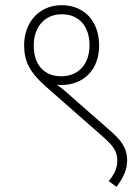

<svg xmlns="http://www.w3.org/2000/svg" viewBox="-20 -652 540 740"><path d="M73 -478C73 -415 95 -373 156 -319L379 -123C420 -87 432 -66 432 -32C432 -3 420 21 399 46L429 68C455 34 470 2 470 -33C470 -83 446 -112 405 -148L250 -284C233 -300 215 -314 199 -326C205 -325 210 -324 216 -324C301 -325 362 -381 362 -477C362 -575 300 -632 218 -632C128 -632 73 -563 73 -478ZM110 -477C110 -549 153 -597 218 -597C287 -597 325 -548 325 -478C325 -401 279 -358 216 -358C151 -358 110 -401 110 -477Z"/></svg>

Font: Noto Sans SemiCondensed ExtraLight
Style: Regular
Weight: 200
Width: 4
Designer: Monotype Design Team
Foundry: Monotype Imaging Inc.
Version: Version 2.013